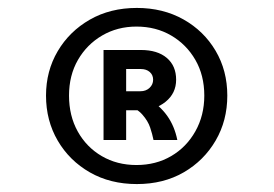

<svg xmlns="http://www.w3.org/2000/svg" viewBox="-20 -758 690 484"><path d="M279 -480V-528H334Q348 -528 357 -536.5Q366 -545 366 -557Q366 -569 357.5 -576.5Q349 -584 335 -584H279V-632H335Q377 -632 400.5 -612Q424 -592 424 -557Q424 -523 397.5 -501.5Q371 -480 332 -480ZM241 -405V-632H298V-405ZM367 -405Q364 -420 358.5 -436.5Q353 -453 339 -469Q325 -485 297 -495L351 -512Q383 -492 401.5 -466Q420 -440 427 -405ZM325 -294Q258 -294 206.5 -323.5Q155 -353 125.5 -403.5Q96 -454 96 -517Q96 -579 125.5 -629Q155 -679 206.5 -708.5Q258 -738 325 -738Q391 -738 442.5 -709Q494 -680 523.5 -630Q553 -580 553 -517Q553 -454 523.5 -403.5Q494 -353 443 -323.5Q392 -294 325 -294ZM324 -342Q373 -342 411.5 -364.5Q450 -387 472.5 -427Q495 -467 495 -517Q495 -568 472.5 -607Q450 -646 411.5 -668.5Q373 -691 324 -691Q276 -691 237.5 -668.5Q199 -646 176.5 -607Q154 -568 154 -517Q154 -466 176 -426.5Q198 -387 236.5 -364.5Q275 -342 324 -342Z"/></svg>

Font: Azeret Mono Medium
Style: Regular
Weight: 500
Designer: Martin Vácha
Foundry: Displaay
Version: Version 1.002